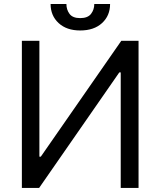

<svg xmlns="http://www.w3.org/2000/svg" viewBox="-20 -929 793 949"><path d="M376.4 -778.4Q309.3 -778.4 269.7 -815Q230.1 -851.6 230.1 -909.1H308.2Q308.2 -881.4 323.7 -860.4Q339.1 -839.5 376.4 -839.5Q413.7 -839.5 429.9 -860.4Q446 -881.4 446 -909.1H524.1Q524.1 -851.6 484.4 -815Q444.6 -778.4 376.4 -778.4ZM664.8 0H576.7V-571H569.6L173.3 0H88.1V-727.3H174.7V-154.8H181.8L579.5 -727.3H664.8Z"/></svg>

Font: Linik Sans
Style: Regular
Weight: 400
Designer: Rasmus Andersson (font), Marc Monis (original base), Kil Hyung-jin (Pretendard portions), Cristiano Sobral (main changes
Foundry: rsms
Version: Version 3.018;May 31, 2022;FontCreator 14.0.0.2814 64-bit; t